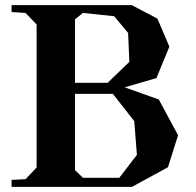

<svg xmlns="http://www.w3.org/2000/svg" viewBox="-20 -725 761 745"><path d="M491.2 -705.1 590.8 -652.8 637.2 -543.9 586.9 -421.9 463.9 -386.2 596.2 -338.9 670.9 -200.2 631.8 -76.2 492.2 0H24.9V-26.9L79.1 -29.8L122.1 -75.2V-629.9L79.1 -674.8L24.9 -678.2V-705.1ZM271 -64.9 301.8 -35.2H442.9L511.2 -124L501 -254.9L418 -360.8H271ZM271 -403.8H397.9L481.9 -484.9L477.1 -597.2L422.9 -662.1L301.8 -674.8L271 -649.9Z"/></svg>

Font: Ortica Angular Bold
Style: Regular
Weight: 700
Designer: Benedetta Bovani
Foundry: Collletttivo
Version: Version 2.000;Glyphs 3.1.2 (3151)